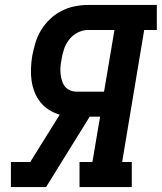

<svg xmlns="http://www.w3.org/2000/svg" viewBox="-20 -755 653 775"><path d="M24 0V-101H102L221 -292Q198 -299 178 -311.5Q158 -324 143.5 -342Q129 -360 120 -382.5Q111 -405 107.5 -429Q104 -453 105 -478.5Q106 -504 110 -529Q115 -555 123 -582Q131 -609 146 -633.5Q161 -658 182 -678Q203 -698 228.5 -711Q254 -724 281.5 -729.5Q309 -735 336 -735H613V-634H562L473 -101H512V0H301V-101H353L384 -284H342L166 0ZM289 -385H400L442 -634H336Q314 -634 293.5 -623.5Q273 -613 259 -595Q245 -577 238 -555.5Q231 -534 228 -513Q225 -499 224 -484.5Q223 -470 224.5 -456.5Q226 -443 230 -429.5Q234 -416 242 -406Q250 -396 262.5 -390.5Q275 -385 289 -385Z"/></svg>

Font: Iosevka Curly Slab ExObl
Style: Bold
Weight: 700
Width: 7
Italic angle: -9°
Monospace: yes
Designer: Belleve Invis
Foundry: Belleve Invis
Version: Version 11.0.0; ttfautohint (v1.8.3)